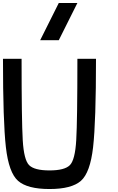

<svg xmlns="http://www.w3.org/2000/svg" viewBox="-20 -1270 790 1290"><path d="M500 -875H625Q625 -453.1 605.5 -281.2Q585.9 -109.4 523.4 -54.7Q460.9 0 312.5 0Q164.1 0 101.6 -54.7Q39.1 -109.4 19.5 -281.2Q0 -453.1 0 -875H125Q125 -460.9 132.8 -328.1Q140.6 -195.3 175.8 -160.2Q210.9 -125 312.5 -125Q414.1 -125 449.2 -160.2Q484.4 -195.3 492.2 -328.1Q500 -460.9 500 -875ZM375 -1000H250L375 -1250H500Z"/></svg>

Font: CraftyPE
Style: Regular
Weight: 400
Designer: Erek Butcher
Foundry: Haunted Coop
Version: Version 0.018;April 4, 2024;FontCreator 15.0.0.2962 64-bit